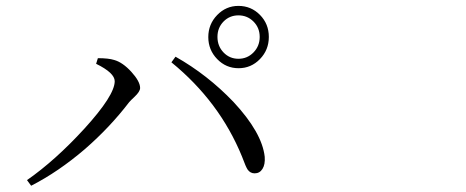

<svg xmlns="http://www.w3.org/2000/svg" viewBox="-20 -709 1540 635"><path d="M83 -94.7 69.3 -113.3Q163.1 -178.7 258.8 -283.2Q359.4 -393.6 359.4 -440.4Q359.4 -467.8 297.9 -498L303.7 -516.6Q338.9 -516.6 357.4 -510.7Q385.7 -502.9 414.6 -471.2Q443.4 -439.5 443.4 -418Q443.4 -406.2 424.8 -388.7Q413.1 -377.9 407.2 -371.1Q343.8 -288.1 260.7 -215.8Q172.9 -140.6 83 -94.7ZM822.3 -135.7Q807.6 -135.7 798.8 -148.4Q793 -157.2 782.2 -186.5Q781.2 -189.5 780.3 -191.4Q706.1 -373 546.9 -502.9L560.5 -521.5Q666 -461.9 752 -372.1Q846.7 -270.5 855.5 -190.4Q857.4 -165 848.1 -150.4Q838.9 -135.7 822.3 -135.7ZM768.6 -689.5Q810.5 -689.5 839.8 -659.7Q869.1 -629.9 869.1 -586.9Q869.1 -543.9 839.8 -513.7Q810.5 -483.4 769 -483.4Q727.5 -483.4 698.2 -513.7Q668.9 -543.9 668.9 -586.4Q668.9 -628.9 698.2 -659.2Q727.5 -689.5 768.6 -689.5ZM768.6 -514.6Q797.9 -514.6 818.4 -535.6Q838.9 -556.6 838.9 -586.9Q838.9 -617.2 818.4 -637.7Q797.9 -658.2 768.6 -658.2Q739.3 -658.2 719.2 -637.7Q699.2 -617.2 699.2 -586.9Q699.2 -556.6 719.2 -535.6Q739.3 -514.6 768.6 -514.6Z"/></svg>

Font: Bpmf GenRyu Min R
Style: R
Weight: 400
Foundry: But Ko
Version: Version 1.320